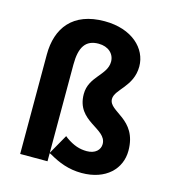

<svg xmlns="http://www.w3.org/2000/svg" viewBox="-108 -810 849 916"><g transform="rotate(15 316.5 -352.0)"><path d="M206 -478C206 -564 233 -605 297 -605C345 -605 376 -576 376 -537C376 -470 290 -442 290 -355C290 -218 439 -225 439 -147C439 -119 416 -95 374 -95C339 -95 308 -105 271 -131L261 -139L206 -42ZM213 -37C263 -8 313 12 377 12C497 12 566 -59 566 -148C566 -307 426 -303 426 -367C426 -415 512 -450 512 -550C512 -638 433 -716 297 -716C140 -716 71 -622 71 -491V0H206V-40Z"/></g></svg>

Font: Falling Sky
Style: SeBd
Weight: 600
Designer: Paul D. Hunt
Foundry: Adobe Systems Incorporated
Version: Version 1.02